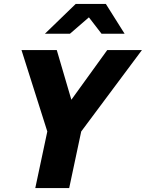

<svg xmlns="http://www.w3.org/2000/svg" viewBox="-20 -954 740 974"><path d="M159 0 220 -287 89 -700H268L342 -448L524 -700H700L392 -287L331 0ZM208 -783 364 -934H517L612 -783H495L431 -866L335 -783Z"/></svg>

Font: Red Hat Mono
Style: Italic
Weight: 400
Italic angle: -12°
Monospace: yes
Designer: Pentagram, MCKL
Foundry: MCKL
Version: Version 1.030